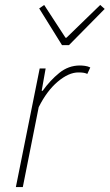

<svg xmlns="http://www.w3.org/2000/svg" viewBox="-20 -754 442 774"><path d="M44 0 140 -478H164L148 -388H152Q182 -430 219 -460Q256 -490 302 -490Q311 -490 322.5 -488.5Q334 -487 344 -482L332 -456Q326 -459 318 -460.5Q310 -462 296 -462Q257 -462 213 -425Q169 -388 136 -322L72 0ZM230 -572 138 -720 158 -734 244 -602H248L384 -734L402 -718L258 -572Z"/></svg>

Font: Source Sans Variable
Style: Italic
Weight: 200
Italic angle: -11°
Designer: Paul D. Hunt
Foundry: Adobe Systems Incorporated
Version: Version 3.006;hotconv 1.0.111;makeotfexe 2.5.65597